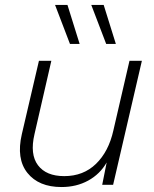

<svg xmlns="http://www.w3.org/2000/svg" viewBox="-20 -745 621 774"><path d="M301 -568H262L202 -725H252ZM447 -568H408L348 -725H398ZM502 -500H552L436 0H392L410 -90Q383 -43 335.5 -17Q288 9 228 9Q136 9 90.5 -48Q45 -105 68 -204L137 -500H187L119 -204Q100 -123 133 -79Q166 -35 239 -35Q316 -35 367 -84.5Q418 -134 437 -219Z"/></svg>

Font: Elaine Sans Light
Style: Italic
Weight: 300
Italic angle: -13°
Designer: Wei Huang
Foundry: Wei Huang
Version: Version 2.001;December 24, 2019;FontCreator 12.0.0.2547 64-b